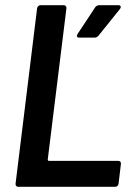

<svg xmlns="http://www.w3.org/2000/svg" viewBox="-20 -720 519 740"><path d="M50 0H424C431 0 436 -5 437 -12L446 -88C447 -95 443 -100 436 -100H168C166 -100 164 -102 164 -105L236 -688C237 -695 232 -700 226 -700H136C130 -700 124 -695 123 -688L40 -12C39 -5 44 0 50 0ZM285 -575H345C351 -575 356 -578 360 -583L442 -685C448 -693 446 -700 436 -700H362C357 -700 350 -697 347 -692L279 -589C274 -581 276 -575 285 -575Z"/></svg>

Font: Barlow Semi Condensed SemiBold
Style: Italic
Weight: 600
Width: 4
Italic angle: -7°
Designer: Jeremy Tribby
Foundry: Tribby Type
Version: Version 1.422;hotconv 1.0.109;makeotfexe 2.5.65596